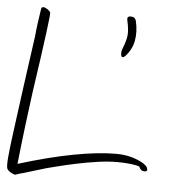

<svg xmlns="http://www.w3.org/2000/svg" viewBox="-51 -714 723 805"><g transform="rotate(5 310.0 -312.0)"><path d="M42.9 43Q35.9 43 23.8 36Q11.7 29 7.8 21Q3.8 12 6.7 -25Q9.7 -62 19.6 -136Q29.5 -210 45.3 -328L75.7 -547Q77.1 -567 80.8 -594Q84.6 -621 90.1 -658Q92 -667 99 -667Q106 -667 116 -660.5Q126 -654 129.6 -647Q131.5 -643 120.5 -558.5Q109.6 -474 85.1 -307Q76.7 -244 67.2 -168Q57.8 -92 48.3 -3Q302.3 -81 458.3 -81Q505.3 -81 543.9 -65.5Q582.5 -50 589.9 -35Q597.8 -18 580.8 -18Q566.8 -18 559.4 -33L558.7 -36Q546.5 -41 520.8 -44Q495.1 -47 464.1 -47Q426.1 -47 381.1 -40.5Q336.1 -34 291.3 -24.5Q246.5 -15 207.8 -5Q169.9 4 137.3 14.5Q104.8 25 76.6 33Q59.5 37 52.2 40Q44.9 43 42.9 43ZM449.5 -487Q443.5 -487 441.9 -494Q440.9 -498 441.1 -506Q441.2 -514 445.7 -525Q458.5 -556 461.1 -579.5Q463.7 -603 454.5 -643Q450.5 -660 467.5 -660Q486.5 -660 490.5 -643Q500.8 -598 493.6 -560Q486.4 -522 458.3 -492Q451.5 -487 449.5 -487Z"/></g></svg>

Font: Oooh Baby
Style: Normal
Weight: 400
Designer: Robert E. Leuschke
Foundry: Robert E. Leuschke
Version: Version 1.011; ttfautohint (v1.8.3)